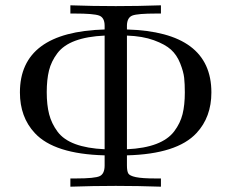

<svg xmlns="http://www.w3.org/2000/svg" viewBox="-20 -703 873 723"><path d="M55 -355Q55 -583 374 -592V-606Q374 -637 353 -644.5Q332 -652 262 -652H245V-683Q330 -680 416 -680Q500 -680 586 -683V-652H568Q498 -652 478.5 -644.5Q459 -637 458 -608V-592Q776 -583 776 -355Q776 -262 720 -202Q647 -123 458 -118V-80Q458 -59 463 -50Q468 -41 491.5 -36Q515 -31 566 -31H586V0Q500 -3 416 -3Q330 -3 245 0V-31H265Q338 -31 356 -40Q374 -49 374 -80V-118Q184 -123 111 -202Q55 -262 55 -355ZM156 -356Q156 -308 165 -273Q174 -238 196.5 -207.5Q219 -177 263.5 -160.5Q308 -144 374 -141V-569Q308 -566 263.5 -549.5Q219 -533 196 -502.5Q173 -472 164.5 -437.5Q156 -403 156 -356ZM458 -141Q524 -144 568.5 -161Q613 -178 636 -208.5Q659 -239 667.5 -273.5Q676 -308 676 -355Q676 -387 673.5 -410Q671 -433 658.5 -464.5Q646 -496 624 -516Q602 -536 559.5 -551.5Q517 -567 458 -569Z"/></svg>

Font: CMU Serif
Style: Roman
Weight: 500
Version: Version 0.7.0